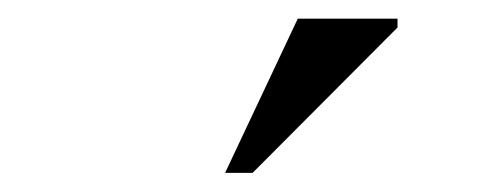

<svg xmlns="http://www.w3.org/2000/svg" viewBox="-20 -697 540 206"><path d="M221.5 -511.5 299.5 -677H406.5V-667.5L251 -511.5Z"/></svg>

Font: Newsreader 24pt
Style: Regular
Weight: 400
Designer: Hugues Gentile
Foundry: Production Type
Version: Version 1.003